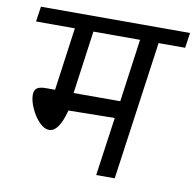

<svg xmlns="http://www.w3.org/2000/svg" viewBox="-78 -768 861 847"><g transform="rotate(10 353.0 -344.5)"><path d="M696 -621H577L490 0H407L444 -262L237 -259Q211 -160 168 -160Q145 -160 122.5 -183.5Q100 -207 85 -240.5Q70 -274 70 -300Q70 -321 82 -330Q94 -339 122 -339H163L202 -621H28L38 -689H706ZM494 -621H285L246 -339H455Z"/></g></svg>

Font: FiraGO
Style: Italic
Weight: 400
Italic angle: -8°
Designer: bBox Type GmbH
Foundry: bBox Type GmbH
Version: Version 1.001